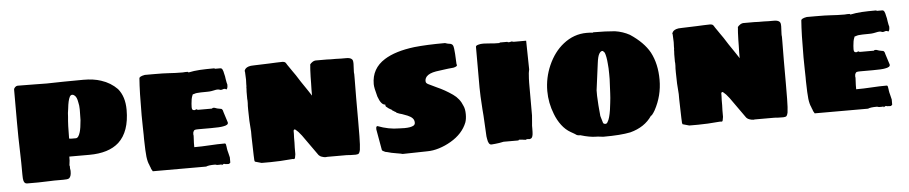

<svg xmlns="http://www.w3.org/2000/svg" viewBox="-39 -863 5398 1140"><g transform="rotate(-5 2659.5 -293.0)"><path d="M66 -15Q63 -25 63 -51Q63 -128 61 -185Q58 -272 58 -366V-558Q58 -566 65.5 -573Q73 -580 81 -580Q153 -580 181 -579L254 -578Q284 -578 354 -580Q390 -581 473 -581Q534 -581 578 -566Q634 -548 673 -508Q713 -460 713 -381Q713 -251 646 -189Q585 -134 469 -134H350Q350 -104 348 -98Q348 -91 347 -88Q346 -85 346 -84Q346 -81 348 -78V-64L350 -51V-44Q350 -17 338 -6Q333 -2 323.5 -1Q314 0 303 0H249L221 1Q179 3 153 3H86Q71 3 66 -15ZM398 -239Q414 -239 424 -273Q431 -296 435 -344Q436 -368 436 -400V-409Q436 -431 431 -451Q426 -481 414 -491Q407 -498 398 -498Q390 -498 384 -488Q373 -467 368 -418Q363 -390 363 -370Q358 -324 358 -241Q358 -241 359.5 -240.5Q361 -240 363 -240Q364 -239 374 -239Z M834 -8Q827 -17 824 -30Q821 -35 819 -43Q810 -61 806 -93Q802 -139 802 -166Q801 -178 801 -199V-223Q801 -253 800 -270Q799 -288 799 -341Q799 -483 805 -560Q805 -572 839 -578H869H894Q951 -578 979 -576Q1021 -573 1064 -573Q1074 -573 1079 -574H1094L1099 -570Q1132 -577 1167 -579Q1202 -581 1252 -581Q1254 -581 1257 -578H1289Q1297 -578 1301.5 -569Q1306 -560 1309 -543Q1313 -530 1315 -511Q1319 -486 1322 -478Q1322 -450 1312 -450Q1311 -450 1309 -453L1305 -454Q1300 -455 1294 -453Q1288 -450 1281 -450Q1275 -450 1271 -453Q1269 -454 1262 -454Q1253 -454 1241 -451Q1237 -450 1225.5 -448Q1214 -446 1199 -446Q1156 -446 1137 -444Q1126 -443 1116 -438V-440Q1112 -440 1109 -430Q1102 -413 1100 -383Q1099 -374 1099 -363Q1099 -352 1102.5 -348Q1106 -344 1114 -344Q1120 -344 1124 -348Q1126 -348 1129 -347Q1132 -346 1134 -344H1219Q1220 -346 1222 -347Q1224 -348 1226 -348Q1236 -348 1241 -345Q1247 -342 1265 -339Q1275 -339 1279 -333Q1284 -326 1284 -320L1305 -254Q1308 -238 1275 -233Q1256 -229 1202 -229H1159H1129Q1115 -229 1108 -227.5Q1101 -226 1099 -220Q1095 -215 1095 -204V-200Q1095 -195 1096 -193L1095 -171Q1094 -164 1094 -150V-140V-131V-125Q1139 -125 1186 -128Q1232 -131 1277 -131Q1280 -131 1282 -126.5Q1284 -122 1284 -116Q1286 -110 1286 -103Q1288 -88 1292 -75L1299 -46V-26V-23V-15L1291 -8H1284H1281Q1270 -8 1267 -9Q1264 -11 1260 -11Q1258 -10 1254 -8Q1250 -6 1247 -4V-9L1235 -8H1220Q1216 -8 1214 -10L1206 -11Q1169 -11 1154 -4H837Q835 -4 834 -8Z M1523 3H1507H1492H1484L1445 -8L1443 -14Q1442 -14 1442 -24Q1442 -37 1441 -45L1440 -83Q1439 -95 1439 -121Q1439 -146 1438 -158V-188Q1432 -251 1432 -318V-326V-341Q1432 -353 1433 -358V-366V-373Q1432 -376 1432 -383V-394V-400V-410V-426Q1432 -438 1433 -443V-453L1434 -458V-471Q1435 -481 1435 -498Q1435 -511 1434 -521L1433 -544L1432 -548Q1429 -550 1432 -551Q1436 -567 1457 -574Q1467 -578 1490 -578Q1507 -578 1579 -581Q1615 -583 1624 -583Q1639 -584 1660 -584Q1670 -583 1674 -580.5Q1678 -578 1681.5 -572Q1685 -566 1687 -563L1707 -534Q1706 -535 1732 -498Q1756 -459 1790 -410Q1795 -402 1802 -392Q1809 -382 1817 -369V-404Q1818 -418 1818 -444Q1818 -478 1820 -520Q1820 -528 1821 -534.5Q1822 -541 1822 -545Q1822 -555 1823 -555Q1827 -561 1837 -568Q1849 -576 1862 -575H1912H1922Q1937 -575 1947 -574H1977Q1987 -573 2007 -573H2029H2039Q2059 -573 2069 -566Q2075 -562 2077 -555.5Q2079 -549 2079 -536Q2079 -523 2078 -514Q2077 -504 2077 -490V-483Q2078 -480 2078 -474V-448L2077 -333V-220V-193Q2077 -85 2075 -56L2072 -23Q2067 0 2058 1Q2056 1 2052.5 2Q2049 3 2045 3Q2009 3 1992 1H1940H1888H1875Q1872 2 1867 2Q1855 2 1842 -3Q1834 -5 1825 -14L1737 -138Q1732 -145 1718 -161L1705 -173Q1700 -178 1697 -178Q1694 -178 1692 -175.5Q1690 -173 1690 -171V-154Q1689 -146 1689 -129V-100Q1688 -89 1688 -70V-46V-31Q1687 -29 1687 -25Q1687 -24 1684 -9Q1682 -5 1681 -4Q1680 -3 1674 -3Q1672 -4 1670.5 -4Q1669 -4 1668 -4Q1589 3 1537 3Z M2311 20 2288 16Q2255 11 2233 4Q2221 3 2212 -3Q2204 -6 2202 -11L2180 -135V-140Q2180 -147 2181.5 -150.5Q2183 -154 2188 -155Q2253 -130 2316 -130Q2336 -130 2347 -129Q2385 -129 2402 -139Q2411 -145 2411 -156Q2411 -172 2401 -182.5Q2391 -193 2372 -201L2340 -213Q2326 -216 2308 -224Q2308 -225 2307 -225.5Q2306 -226 2305 -228Q2301 -229 2288 -238L2282 -241Q2284 -241 2284 -242Q2284 -243 2281 -244Q2278 -246 2269.5 -250.5Q2261 -255 2255 -261Q2246 -266 2246 -273V-278Q2221 -278 2203 -330Q2188 -383 2188 -405Q2188 -498 2268 -548Q2333 -589 2447 -603Q2521 -611 2631 -611Q2645 -606 2653 -605Q2671 -604 2677 -593Q2680 -588 2682 -573Q2685 -557 2688 -480Q2690 -478 2690 -474Q2690 -466 2668 -461Q2644 -458 2637 -458L2614 -455Q2575 -450 2563 -448Q2522 -441 2506 -423Q2496 -411 2496 -398Q2496 -391 2498 -387Q2500 -383 2508 -378Q2517 -373 2560 -353Q2606 -333 2652 -301Q2691 -274 2708 -229Q2717 -210 2717 -179Q2717 -151 2710 -131Q2684 -65 2612 -23Q2578 -3 2541 8.5Q2504 20 2470 20L2323 23Z M2830 -23Q2827 -38 2827 -50Q2827 -66 2826 -70Q2825 -99 2821 -162L2818 -200Q2812 -288 2812 -330V-573Q2812 -581 2830 -585Q2840 -588 2858 -588Q2870 -588 2884 -586.5Q2898 -585 2905 -585Q2920 -583 2952 -583L2956 -586H3000Q3003 -583 3007 -583H3011Q3012 -584 3016 -584Q3018 -585 3022 -585Q3023 -586 3024 -586Q3025 -586 3025 -586Q3028 -586 3032 -584.5Q3036 -583 3038 -583H3112L3115 -411Q3115 -410 3113.5 -404.5Q3112 -399 3111 -390Q3108 -354 3108 -333V-138L3105 -100Q3102 -75 3103 -59Q3103 -38 3101.5 -25.5Q3100 -13 3095 -6Q3089 1 3076 1L3075 0L3072 -1Q3070 -1 3070 0H3065Q3059 2 3058 3Q3053 3 3035 0L3021 -1Q3016 -1 3015 3H2940H2926L2900 8L2876 11L2853 13Q2835 13 2830 -23Z M3499 23Q3492 21 3477 21Q3439 21 3383 4H3376Q3369 4 3361 0Q3359 -2 3356 -3.5Q3353 -5 3349 -8L3328 -20Q3298 -37 3275 -67.5Q3252 -98 3238 -135Q3211 -203 3211 -274Q3211 -353 3243 -426Q3277 -503 3334 -548Q3397 -598 3474 -598Q3498 -598 3511 -596Q3511 -598 3514 -598H3517Q3587 -598 3642 -593Q3689 -586 3729 -564Q3809 -511 3844 -448Q3881 -378 3881 -283Q3881 -188 3836 -105L3826 -89Q3822 -83 3821 -83L3818 -78L3811 -74Q3768 -10 3681 13Q3623 25 3521 25Q3513 25 3499 23ZM3552 -61Q3564 -79 3572 -131Q3573 -140 3577 -171Q3581 -202 3582 -229Q3586 -297 3586 -313V-336V-344Q3586 -380 3583 -406Q3580 -447 3571 -471Q3562 -483 3557 -483Q3547 -483 3538 -468Q3529 -453 3524 -413L3503 -253V-233V-220Q3506 -178 3506 -165L3508 -141L3511 -109Q3511 -101 3513 -95L3524 -58Q3525 -54 3529.5 -52Q3534 -50 3538 -50Q3547 -50 3552 -61Z M4072 3H4056H4041H4033L3994 -8L3992 -14Q3991 -14 3991 -24Q3991 -37 3990 -45L3989 -83Q3988 -95 3988 -121Q3988 -146 3987 -158V-188Q3981 -251 3981 -318V-326V-341Q3981 -353 3982 -358V-366V-373Q3981 -376 3981 -383V-394V-400V-410V-426Q3981 -438 3982 -443V-453L3983 -458V-471Q3984 -481 3984 -498Q3984 -511 3983 -521L3982 -544L3981 -548Q3978 -550 3981 -551Q3985 -567 4006 -574Q4016 -578 4039 -578Q4056 -578 4128 -581Q4164 -583 4173 -583Q4188 -584 4209 -584Q4219 -583 4223 -580.5Q4227 -578 4230.5 -572Q4234 -566 4236 -563L4256 -534Q4255 -535 4281 -498Q4305 -459 4339 -410Q4344 -402 4351 -392Q4358 -382 4366 -369V-404Q4367 -418 4367 -444Q4367 -478 4369 -520Q4369 -528 4370 -534.5Q4371 -541 4371 -545Q4371 -555 4372 -555Q4376 -561 4386 -568Q4398 -576 4411 -575H4461H4471Q4486 -575 4496 -574H4526Q4536 -573 4556 -573H4578H4588Q4608 -573 4618 -566Q4624 -562 4626 -555.5Q4628 -549 4628 -536Q4628 -523 4627 -514Q4626 -504 4626 -490V-483Q4627 -480 4627 -474V-448L4626 -333V-220V-193Q4626 -85 4624 -56L4621 -23Q4616 0 4607 1Q4605 1 4601.5 2Q4598 3 4594 3Q4558 3 4541 1H4489H4437H4424Q4421 2 4416 2Q4404 2 4391 -3Q4383 -5 4374 -14L4286 -138Q4281 -145 4267 -161L4254 -173Q4249 -178 4246 -178Q4243 -178 4241 -175.5Q4239 -173 4239 -171V-154Q4238 -146 4238 -129V-100Q4237 -89 4237 -70V-46V-31Q4236 -29 4236 -25Q4236 -24 4233 -9Q4231 -5 4230 -4Q4229 -3 4223 -3Q4221 -4 4219.5 -4Q4218 -4 4217 -4Q4138 3 4086 3Z M4779 -8Q4772 -17 4769 -30Q4766 -35 4764 -43Q4755 -61 4751 -93Q4747 -139 4747 -166Q4746 -178 4746 -199V-223Q4746 -253 4745 -270Q4744 -288 4744 -341Q4744 -483 4750 -560Q4750 -572 4784 -578H4814H4839Q4896 -578 4924 -576Q4966 -573 5009 -573Q5019 -573 5024 -574H5039L5044 -570Q5077 -577 5112 -579Q5147 -581 5197 -581Q5199 -581 5202 -578H5234Q5242 -578 5246.5 -569Q5251 -560 5254 -543Q5258 -530 5260 -511Q5264 -486 5267 -478Q5267 -450 5257 -450Q5256 -450 5254 -453L5250 -454Q5245 -455 5239 -453Q5233 -450 5226 -450Q5220 -450 5216 -453Q5214 -454 5207 -454Q5198 -454 5186 -451Q5182 -450 5170.5 -448Q5159 -446 5144 -446Q5101 -446 5082 -444Q5071 -443 5061 -438V-440Q5057 -440 5054 -430Q5047 -413 5045 -383Q5044 -374 5044 -363Q5044 -352 5047.5 -348Q5051 -344 5059 -344Q5065 -344 5069 -348Q5071 -348 5074 -347Q5077 -346 5079 -344H5164Q5165 -346 5167 -347Q5169 -348 5171 -348Q5181 -348 5186 -345Q5192 -342 5210 -339Q5220 -339 5224 -333Q5229 -326 5229 -320L5250 -254Q5253 -238 5220 -233Q5201 -229 5147 -229H5104H5074Q5060 -229 5053 -227.5Q5046 -226 5044 -220Q5040 -215 5040 -204V-200Q5040 -195 5041 -193L5040 -171Q5039 -164 5039 -150V-140V-131V-125Q5084 -125 5131 -128Q5177 -131 5222 -131Q5225 -131 5227 -126.5Q5229 -122 5229 -116Q5231 -110 5231 -103Q5233 -88 5237 -75L5244 -46V-26V-23V-15L5236 -8H5229H5226Q5215 -8 5212 -9Q5209 -11 5205 -11Q5203 -10 5199 -8Q5195 -6 5192 -4V-9L5180 -8H5165Q5161 -8 5159 -10L5151 -11Q5114 -11 5099 -4H4782Q4780 -4 4779 -8Z"/></g></svg>

Font: Sigmar One
Style: Regular
Weight: 400
Designer: Vernon Adams
Foundry: Vernon Adams
Version: Version 2.000